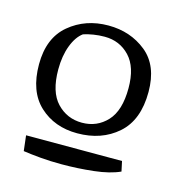

<svg xmlns="http://www.w3.org/2000/svg" viewBox="-70 -756 483 520"><g transform="rotate(15 171.5 -496.0)"><path d="M166 -390Q102 -390 60 -429Q18 -468 18 -544Q18 -618 63.5 -656Q109 -694 173 -694Q235 -694 279.5 -658Q324 -622 324 -548Q324 -469 279 -429.5Q234 -390 166 -390ZM171 -421Q213 -421 241 -451Q269 -481 269 -544Q269 -603 241 -632.5Q213 -662 171 -662Q155 -662 139.5 -659.5Q124 -657 112 -653Q94 -640 83 -611Q72 -582 72 -544Q72 -481 100.5 -451Q129 -421 171 -421ZM146 -298Q115 -298 87 -300.5Q59 -303 39 -306L34 -349H303L309 -321Q281 -308 236.5 -303Q192 -298 146 -298Z"/></g></svg>

Font: Mate SC
Style: Regular
Weight: 400
Designer: Eduardo Rodriguez Tunni
Foundry: Eduardo Rodriguez Tunni
Version: Version 1.003; ttfautohint (v1.8.4.7-5d5b);gftools[0.9.24]